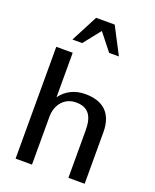

<svg xmlns="http://www.w3.org/2000/svg" viewBox="-174 -1068 939 1165"><g transform="rotate(20 296.0 -485.0)"><path d="M179 -308C179 -389 229 -446 302 -446C379 -446 414 -402 414 -307V0H519V-332C519 -452 456 -513 337 -513C271 -513 215 -485 179 -435V-722H73V0H179ZM150 -797H213L300 -907L387 -797H450L360 -970H240Z"/></g></svg>

Font: Perun Medium
Style: Regular
Weight: 500
Foundry: Copyright (c) Stefan Peev, Context Ltd, 2016
Version: Version 1.089